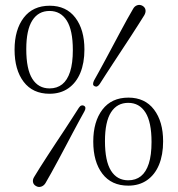

<svg xmlns="http://www.w3.org/2000/svg" viewBox="-20 -734 714 771"><path d="M179.5 -711Q246 -711 282.5 -663Q319 -615 319 -535.5Q319 -481 302.5 -441.2Q286 -401.5 254.5 -379.5Q223 -357.5 179 -357.5Q111.5 -357.5 75 -405.5Q38.5 -453.5 38.5 -534.5Q38.5 -614.5 75.2 -662.8Q112 -711 179.5 -711ZM272.5 -533Q272.5 -613 248 -651.5Q223.5 -690 179 -690Q134 -690 109.8 -652Q85.5 -614 85.5 -536.5Q85.5 -456 109.8 -417.5Q134 -379 179 -379Q209 -379 229.8 -395.5Q250.5 -412 261.5 -446Q272.5 -480 272.5 -533ZM380 -396Q375 -389 370 -387Q365 -385 359.5 -388Q353.5 -391 353.8 -397.2Q354 -403.5 357.5 -410.5Q366 -425.5 378.2 -447.8Q390.5 -470 404.5 -496.2Q418.5 -522.5 433.5 -550.5Q448.5 -578.5 463 -605.8Q477.5 -633 490.8 -657Q504 -681 514.5 -698.5Q520.5 -709.5 531.2 -713Q542 -716.5 552.5 -710.5Q562.5 -704.5 564.2 -694.5Q566 -684.5 559.5 -673Q550.5 -658.5 536.5 -636.5Q522.5 -614.5 505.8 -588.8Q489 -563 471 -535.8Q453 -508.5 436 -482.5Q419 -456.5 404.5 -434.2Q390 -412 380 -396ZM296.5 -301Q301.5 -308.5 306.5 -310.2Q311.5 -312 317 -309.5Q323 -306 323 -300Q323 -294 319 -287Q310.5 -271.5 298.2 -249.2Q286 -227 272.2 -200.8Q258.5 -174.5 243.5 -146.5Q228.5 -118.5 214 -91.2Q199.5 -64 186.2 -40.2Q173 -16.5 162.5 1.5Q156 12 145.2 15.5Q134.5 19 124.5 13Q114.5 7.5 112.5 -2.8Q110.5 -13 117.5 -24Q126.5 -39 140.2 -60.8Q154 -82.5 170.8 -108.5Q187.5 -134.5 205.5 -161.5Q223.5 -188.5 240.8 -214.8Q258 -241 272.2 -263.2Q286.5 -285.5 296.5 -301ZM495.5 -342Q562 -342 598.5 -294Q635 -246 635 -166.5Q635 -112 618.5 -72.2Q602 -32.5 570.5 -10.5Q539 11.5 495 11.5Q427.5 11.5 391 -36.5Q354.5 -84.5 354.5 -165.5Q354.5 -245.5 391.2 -293.8Q428 -342 495.5 -342ZM588.5 -164Q588.5 -244 564 -282.5Q539.5 -321 495 -321Q450 -321 425.8 -283Q401.5 -245 401.5 -167.5Q401.5 -87 425.8 -48.5Q450 -10 495 -10Q525 -10 545.8 -26.5Q566.5 -43 577.5 -77Q588.5 -111 588.5 -164Z"/></svg>

Font: Fraunces ExtraLight
Style: Regular
Weight: 250
Version: Version 1.000;[b76b70a41]